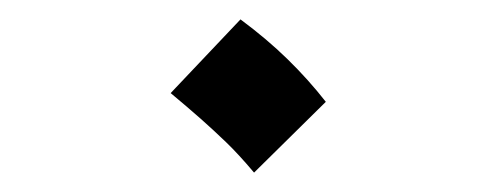

<svg xmlns="http://www.w3.org/2000/svg" viewBox="-20 -392 512 198"><path d="M242 -214Q226 -233 213 -245.5Q200 -258 187 -269.5Q174 -281 156 -296L228 -372Q255 -352 276.5 -331Q298 -310 316 -287Z"/></svg>

Font: Noto Sans Arabic Condensed
Style: Regular
Weight: 400
Width: 3
Designer: Monotype Design Team, Nadine Chahine, Nizar Qandah and Khaled Hosny
Foundry: Monotype Imaging Inc.
Version: Version 2.012